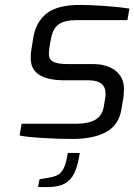

<svg xmlns="http://www.w3.org/2000/svg" viewBox="-20 -560 547 782"><path d="M60 -8 68 -56H290Q340 -56 368.5 -72.5Q397 -89 403 -127L409 -164Q410 -170 410 -178Q410 -233 341 -233H243Q105 -233 105 -323Q105 -345 109 -366L116 -409Q127 -472 171 -506Q215 -540 307 -540Q349 -540 410 -535.5Q471 -531 507 -525L499 -478H292Q242 -478 218.5 -460.5Q195 -443 188 -404L182 -372Q179 -348 179 -340Q179 -318 197 -308.5Q215 -299 257 -299H359Q416 -299 450.5 -272Q485 -245 485 -197Q485 -189 483 -165L475 -117Q465 -52 413.5 -23Q362 6 273 6Q220 6 154.5 2Q89 -2 60 -8ZM141 170 171 165Q198 161 213.5 153.5Q229 146 239.5 125Q250 104 256 63H305Q297 115 283 144.5Q269 174 243 188Q217 202 173 202H135Z"/></svg>

Font: Exo
Style: Italic
Weight: 400
Italic angle: -9°
Designer: Natanael Gama
Foundry: Natanael Gama
Version: Version 1.500; ttfautohint (v1.6)